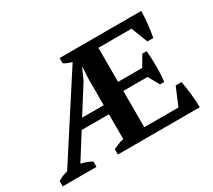

<svg xmlns="http://www.w3.org/2000/svg" viewBox="-126 -895 1252 1128"><g transform="rotate(-30 500.0 -331.0)"><path d="M385.7 -36.1Q400.9 -43.5 419.4 -51Q438 -58.6 458.5 -63.5V-231H273.4L168 -63.5Q187.5 -59.6 205.6 -52.7Q223.6 -45.9 240.7 -36.1V0H11.7V-36.1Q26.9 -45.4 43.9 -52.5Q61 -59.6 78.1 -63.5L427.2 -603.5Q413.1 -607.9 398.9 -613Q384.8 -618.2 372.6 -626V-662.1H926.8Q925.3 -619.1 920.7 -574Q916 -528.8 908.2 -488.8H868.2L824.7 -600.1H600.1V-369.1H764.2L806.2 -441.4H835.4Q837.9 -418 839.1 -392.3Q840.3 -366.7 840.3 -338.4Q840.3 -310.1 839.1 -283.9Q837.9 -257.8 835.4 -232.9H806.2L764.2 -307.6H600.1V-61.5H832L882.8 -181.6H922.4Q925.8 -163.1 929.2 -140.6Q932.6 -118.2 935.3 -94Q938 -69.8 939.7 -45.7Q941.4 -21.5 941.4 0H385.7ZM312 -292.5H458.5V-471.2L462.9 -550.8H461.4L427.2 -475.1Z"/></g></svg>

Font: PT Astra Serif
Style: Bold
Weight: 700
Designer: A.Korolkova, I. Chaeva
Foundry: ParaType Ltd
Version: Version 1.002